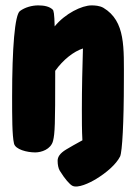

<svg xmlns="http://www.w3.org/2000/svg" viewBox="-20 -555 508 713"><path d="M364 -526C350 -534 332 -535 320 -535C284 -535 222 -505 183 -457C182 -505 179 -516 176 -519C164 -531 144 -535 122 -535C99 -535 73 -528 54 -514C35 -500 25 -377 25 -196C25 -121 25 -52 32 -22C37 0 80 11 111 11C133 11 169 0 177 -32C184 -60 185 -95 185 -274V-292C215 -334 254 -364 288 -375C286 -314 284 -224 284 -149C284 -112 284 -69 286 -34C263 -22 240 -8 226 0C201 15 194 29 194 42C194 57 197 71 202 79C221 110 239 130 249 135C269 145 312 125 338 109C374 87 411 56 426 26C434 9 440 -102 440 -252C440 -378 447 -476 364 -526Z"/></svg>

Font: Manosque
Style: Regular
Weight: 400
Designer: Ariel Martín Pérez
Foundry: Ariel Martín Pérez
Version: Version 1.005;hotconv 1.0.109;makeotfexe 2.5.65596